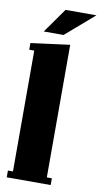

<svg xmlns="http://www.w3.org/2000/svg" viewBox="-101 -967 530 1011"><g transform="rotate(10 164.5 -461.0)"><path d="M39.1 -682.1H12.2V-717.8L220.2 -745.1V-36.1H247.1V0H12.2V-36.1H39.1ZM70.8 -790 164.1 -921.9H329.1L176.8 -790Z"/></g></svg>

Font: Lletraferida
Style: Heavy
Weight: 900
Designer: Josep Patau Bellart
Foundry: Josep Patau Bellart
Version: Version 1.000